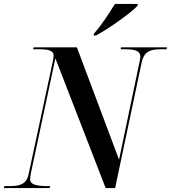

<svg xmlns="http://www.w3.org/2000/svg" viewBox="-47 -954 867 974"><path d="M430 -784 428 -774H440C509 -811 619 -890 650 -924L653 -934H536C508 -888 466 -824 430 -784ZM-27 0H205L207 -10H194C140 -10 106 -17 106 -44C106 -51 107 -62 110 -77L234 -658L489 0H537L672 -639C685 -698 724 -704 769 -704H798L800 -714H567L565 -704H588C637 -704 665 -696 665 -667C665 -660 663 -648 660 -636L557 -144L343 -714H123L121 -704H151C195 -704 225 -699 225 -672C225 -665 223 -653 220 -638L98 -70C87 -17 49 -10 2 -10H-25Z"/></svg>

Font: Noto Serif Display SemiCondensed SemiBold
Style: Italic
Weight: 600
Width: 4
Italic angle: -12°
Designer: Monotype Design Team
Foundry: Monotype Imaging Inc.
Version: Version 2.009